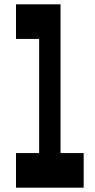

<svg xmlns="http://www.w3.org/2000/svg" viewBox="-20 -868 440 888"><path d="M54 -688H161V-160H54V0H367V-160H260V-848H54Z"/></svg>

Font: Yard Headline
Style: Regular
Weight: 400
Monospace: yes
Designer: Roman Shamin
Foundry: Evil Martians
Version: Version 1.000